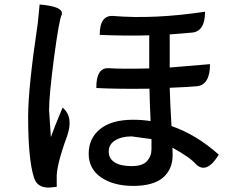

<svg xmlns="http://www.w3.org/2000/svg" viewBox="-20 -794 1040 853"><path d="M491 -170Q463 -152 463 -121Q463 -90 489 -73Q516 -56 564 -56Q613 -56 633 -78Q653 -100 653 -131V-176L565 -188Q520 -188 491 -170ZM423 -639Q423 -728 484 -723Q665 -708 891 -742Q891 -653 831 -649L734 -641V-494L913 -509Q913 -418 856 -411Q831 -408 734 -404Q736 -330 742 -234Q852 -196 952 -107Q899 -20 852 -63Q826 -94 746 -138Q747 -126 747 -105Q747 -41 703 -4Q659 32 572 32Q485 32 429 -6Q374 -44 374 -111Q374 -179 424 -220Q475 -262 571 -262Q612 -262 649 -256Q645 -343 644 -400Q503 -398 408 -403Q407 -495 464 -491Q518 -487 643 -490V-637Q542 -634 423 -639ZM258 -316Q308 -275 278 -189Q229 -56 232 -1V36L203 39Q144 43 130 -8Q105 -89 105 -275Q105 -405 148 -692L156 -774Q266 -765 254 -728Q243 -709 220 -538Q198 -368 198 -306L206 -185Q220 -225 258 -316Z"/></svg>

Font: Swei Half Moon CJK TC
Style: Medium
Weight: 500
Version: Version 2.125